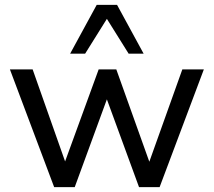

<svg xmlns="http://www.w3.org/2000/svg" viewBox="-20 -774 884 794"><path d="M204 0 21 -487H115L261 -73H237L388 -487H461L609 -73H586L734 -487H823L640 0H555L399 -426H445L289 0ZM270 -552 380 -754H464L574 -552H512L422 -696L332 -552Z"/></svg>

Font: Nunito Sans 12pt ExtraLight 12pt Medium
Style: Regular
Weight: 500
Version: Version 3.101;gftools[0.9.27]